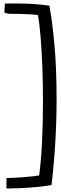

<svg xmlns="http://www.w3.org/2000/svg" viewBox="-20 -830 350 1106"><path d="M306 -257.5Q306 -135.5 298.5 -9.5Q291 116.5 277 235.5Q238.5 243 189.5 247.5Q140.5 252 94.2 254Q48 256 17.5 256Q17 244.5 17 224.5Q17 204.5 17.5 195.5Q36 195.5 64.5 194Q93 192.5 122.5 190Q152 187.5 174.8 185Q197.5 182.5 205.5 180.5Q217 97.5 222.2 -15Q227.5 -127.5 227.5 -244.5Q227.5 -348 223.8 -446Q220 -544 213.5 -622Q207 -700 198.5 -743Q176 -746.5 146 -748Q116 -749.5 85.5 -750Q55 -750.5 32 -750.5Q11.5 -754 5.5 -758Q5.5 -769.5 6.2 -784.2Q7 -799 8.5 -809.5Q19 -810 37.8 -810Q56.5 -810 72 -810Q122 -810 169 -807.2Q216 -804.5 264 -797.5Q281 -712 293.5 -573.8Q306 -435.5 306 -257.5Z"/></svg>

Font: Grandstander Light
Style: Regular
Weight: 300
Designer: Tyler Finck
Foundry: Etcetera Type Co
Version: Version 1.200; ttfautohint (v1.8.3)